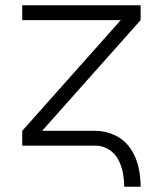

<svg xmlns="http://www.w3.org/2000/svg" viewBox="-20 -550 615 725"><path d="M449 155Q449 129 444 102.5Q439 76 426.5 52.5Q414 29 391 14.5Q368 0 341 0H64V-56L436 -474H64V-530H511V-474L139 -56H341Q379 -56 414.5 -39Q450 -22 472 10Q494 42 502.5 79.5Q511 117 511 155Z"/></svg>

Font: Jozsika Light
Style: Regular
Weight: 300
Monospace: yes
Designer: Belleve Invis
Foundry: Belleve Invis
Version: 2.1.0